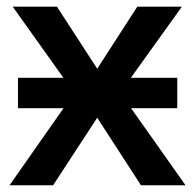

<svg xmlns="http://www.w3.org/2000/svg" viewBox="-20 -548 578 568"><path d="M397 0 267.6 -199.7 137.2 0H8.3L168 -228H33.2V-317.9H167.5L17.6 -528.3H148.4L267.6 -344.7L386.2 -528.3H518.1L367.2 -317.9H504.4V-228H367.7L528.8 0Z"/></svg>

Font: Arimo SemiBold
Style: Regular
Weight: 600
Designer: Steve Matteson
Foundry: Monotype Imaging Inc.
Version: Version 1.33